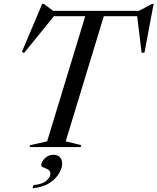

<svg xmlns="http://www.w3.org/2000/svg" viewBox="-20 -772 826 1008"><path d="M406 -10 403.5 0H135.5L138.5 -10L227.5 -30L427.5 -687H263L106.5 -494L95 -500L201.5 -751.5H210L259.5 -715H709.5L778 -751.5H786.5L738.5 -495.5H723.5L700 -687H525L325 -30ZM196.5 96Q196.5 78 215.2 59.2Q234 40.5 260.5 40.5Q283 40.5 294.8 53.5Q306.5 66.5 306.5 88.5Q306.5 107.5 291.2 135.8Q276 164 241.8 187.5Q207.5 211 150.5 216.5L156 199.5Q202.5 195.5 223.5 176.8Q244.5 158 244.5 141Q244.5 125 232.5 118.2Q220.5 111.5 208.5 107.2Q196.5 103 196.5 96Z"/></svg>

Font: Newsreader 72pt
Style: Italic
Weight: 400
Italic angle: -17°
Designer: Hugues Gentile
Foundry: Production Type
Version: Version 1.003; ttfautohint (v1.8.3)